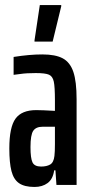

<svg xmlns="http://www.w3.org/2000/svg" viewBox="-20 -734 357 762"><path d="M17 -145Q17 -229 41.5 -263Q66 -297 124 -297Q147 -297 198 -294V-336Q198 -389 193.5 -410Q189 -431 174.5 -437.5Q160 -444 122 -444Q85 -444 61.5 -440.5Q38 -437 34 -437V-508Q97 -518 148 -518Q200 -518 229 -502.5Q258 -487 271 -449Q284 -411 284 -340V0H204L200 -58H195Q190 -23 169 -7.5Q148 8 117 8Q77 8 55.5 -7Q34 -22 25.5 -55Q17 -88 17 -145ZM196 -115Q198 -131 198 -162V-197V-231H149Q123 -231 112 -215Q101 -199 101 -150Q101 -106 109 -89.5Q117 -73 143 -73Q165 -73 179 -81Q193 -89 196 -115ZM117 -569V-574L138 -714H223V-709L189 -569Z"/></svg>

Font: Saira Ultra Condensed SemiBold
Style: Regular
Weight: 600
Width: 1
Designer: Hector Gatti with collaboration of the Omnibus-Type team
Foundry: Omnibus-Type
Version: Version 1.001; ttfautohint (v1.8)